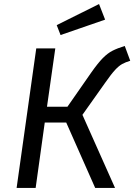

<svg xmlns="http://www.w3.org/2000/svg" viewBox="-20 -928 663 948"><path d="M596 -701 623 -628Q600 -621 583.5 -612Q567 -603 548 -582.5Q529 -562 499 -519L387 -361L548 0H450L307 -323H201L156 0H62L159 -689H253L212 -401H313L430 -569Q463 -616 487 -640.5Q511 -665 535.5 -677.5Q560 -690 596 -701ZM260 -804 469 -908 499 -831 279 -755Z"/></svg>

Font: Fira Sans Variable
Style: Italic
Weight: 397
Italic angle: -8°
Designer: Carrois Corporate & Edenspiekermann AG
Foundry: Carrois Corporate GbR & Edenspiekermann AG
Version: Version 4.202